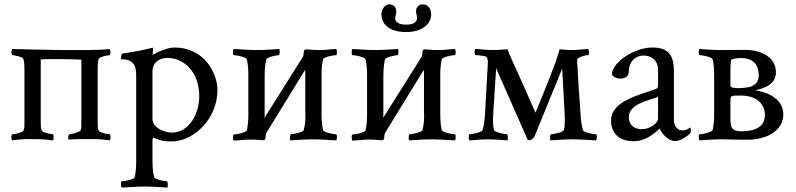

<svg xmlns="http://www.w3.org/2000/svg" viewBox="-20 -645 3672 886"><path d="M261.7 -414.1C213.9 -414.1 37.1 -418.9 37.1 -418.9C36.1 -416 32.2 -407.2 32.2 -404.3C32.2 -398.4 35.2 -390.6 37.1 -390.6C44.9 -390.6 85 -382.8 87.9 -373C92.8 -360.4 92.8 -334 92.8 -324.2V-84C92.8 -66.4 93.8 -52.7 87.9 -42C84 -33.2 47.9 -25.4 37.1 -25.4C35.2 -25.4 32.2 -16.6 32.2 -11.7C32.2 -4.9 36.1 2 37.1 2.9C37.1 2.9 82 -4.9 129.9 -2.9C178.7 -3.9 225.6 2.9 225.6 2.9C226.6 -1 227.5 -5.9 227.5 -11.7C227.5 -17.6 225.6 -25.4 225.6 -25.4C214.8 -25.4 177.7 -33.2 172.9 -42C168 -52.7 168 -67.4 168 -84V-367.2C168 -369.1 168.9 -371.1 170.9 -371.1C176.8 -372.1 194.3 -372.1 261.7 -372.1C293.9 -372.1 324.2 -371.1 352.5 -370.1C354.5 -370.1 355.5 -368.2 355.5 -366.2V-83C355.5 -66.4 356.4 -51.8 351.6 -42V-43C345.7 -34.2 309.6 -25.4 299.8 -25.4C297.9 -25.4 294.9 -16.6 294.9 -11.7C294.9 -6.8 295.9 -2 296.9 0C295.9 -2 350.6 -3.9 393.6 -2.9C441.4 -4.9 486.3 2.9 486.3 2.9C487.3 2 490.2 -4.9 490.2 -11.7C490.2 -16.6 488.3 -25.4 486.3 -25.4C474.6 -25.4 440.4 -33.2 435.5 -42C430.7 -52.7 430.7 -67.4 430.7 -84V-324.2C430.7 -334 430.7 -360.4 435.5 -373C439.5 -382.8 478.5 -390.6 486.3 -390.6C488.3 -390.6 490.2 -398.4 490.2 -404.3C490.2 -407.2 487.3 -416 486.3 -418.9C444.3 -412.1 317.4 -414.1 261.7 -414.1Z M784.2 -425.8C751 -425.8 699.2 -401.4 684.6 -391.6V-396.5C684.6 -401.4 689.5 -424.8 683.6 -424.8C682.6 -424.8 679.7 -423.8 678.7 -423.8C642.6 -413.1 587.9 -404.3 543.9 -397.5C539.1 -396.5 538.1 -375 538.1 -374C538.1 -368.2 573.2 -377.9 594.7 -351.6C607.4 -337.9 608.4 -306.6 608.4 -298.8V103.5C608.4 118.2 607.4 147.5 601.6 172.9C598.6 183.6 553.7 191.4 542 191.4C537.1 191.4 537.1 215.8 542 220.7C582 218.8 608.4 215.8 648.4 215.8C685.5 215.8 713.9 218.8 752.9 220.7C754.9 214.8 754.9 191.4 750 191.4C742.2 191.4 694.3 183.6 691.4 172.9C684.6 145.5 683.6 118.2 683.6 85.9V2C683.6 -5.9 687.5 -10.7 687.5 -10.7C703.1 -3.9 719.7 7.8 769.5 7.8C879.9 7.8 983.4 -102.5 983.4 -228.5C983.4 -310.5 920.9 -425.8 784.2 -425.8ZM752.9 -377.9C825.2 -377.9 899.4 -316.4 899.4 -201.2C899.4 -122.1 854.5 -33.2 773.4 -33.2C731.4 -33.2 683.6 -59.6 683.6 -95.7V-314.5C683.6 -356.4 714.8 -377.9 752.9 -377.9Z M1200.2 -100.6C1201.2 -106.4 1201.2 -111.3 1201.2 -116.2V-284.2C1201.2 -316.4 1202.1 -344.7 1209 -371.1C1211.9 -381.8 1258.8 -390.6 1266.6 -390.6C1271.5 -390.6 1271.5 -413.1 1269.5 -418.9C1230.5 -417 1203.1 -414.1 1166 -414.1C1126 -414.1 1098.6 -417 1058.6 -418.9C1053.7 -414.1 1053.7 -390.6 1058.6 -390.6C1071.3 -390.6 1116.2 -381.8 1119.1 -371.1C1125 -346.7 1126 -316.4 1126 -302.7V-112.3C1126 -98.6 1125 -68.4 1119.1 -43.9C1116.2 -33.2 1071.3 -24.4 1058.6 -24.4C1053.7 -24.4 1053.7 -1 1058.6 3.9C1098.6 2 1104.5 -1 1144.5 -1C1154.3 -1 1166 0 1176.8 1C1184.6 2 1196.3 2 1199.2 2C1204.1 -2.9 1205.1 -5.9 1205.1 -7.8C1205.1 -15.6 1206.1 -27.3 1210 -33.2L1387.7 -322.3C1388.7 -316.4 1388.7 -311.5 1388.7 -306.6V-131.8C1390.6 -99.6 1388.7 -71.3 1381.8 -44.9C1378.9 -34.2 1330.1 -25.4 1322.3 -25.4C1317.4 -25.4 1317.4 -2.9 1319.3 2.9C1358.4 1 1385.7 -2 1422.9 -2C1462.9 -2 1491.2 1 1531.2 2.9C1536.1 -2 1536.1 -25.4 1531.2 -25.4C1518.6 -25.4 1473.6 -34.2 1470.7 -44.9C1464.8 -69.3 1463.9 -99.6 1463.9 -113.3V-302.7C1463.9 -316.4 1464.8 -346.7 1470.7 -371.1C1473.6 -381.8 1518.6 -390.6 1531.2 -390.6C1536.1 -390.6 1536.1 -414.1 1531.2 -418.9C1491.2 -417 1489.3 -414.1 1449.2 -414.1C1439.5 -414.1 1420.9 -415 1410.2 -416C1402.3 -417 1390.6 -417 1387.7 -417C1382.8 -412.1 1381.8 -409.2 1381.8 -407.2C1381.8 -399.4 1380.9 -387.7 1377 -381.8Z M1854.5 -531.2C1816.4 -531.2 1800.8 -546.9 1803.7 -563.5C1804.7 -570.3 1805.7 -577.1 1807.6 -582C1812.5 -600.6 1803.7 -625 1777.3 -625C1755.9 -625 1740.2 -602.5 1740.2 -579.1C1740.2 -530.3 1780.3 -497.1 1854.5 -497.1C1923.8 -497.1 1969.7 -531.2 1969.7 -579.1C1969.7 -604.5 1954.1 -625 1931.6 -625C1907.2 -625 1894.5 -602.5 1901.4 -582C1902.3 -577.1 1904.3 -570.3 1904.3 -564.5C1907.2 -548.8 1893.6 -531.2 1855.5 -531.2ZM1748 -100.6C1749 -106.4 1749 -111.3 1749 -116.2V-284.2C1749 -316.4 1750 -344.7 1756.8 -371.1C1759.8 -381.8 1806.6 -390.6 1814.5 -390.6C1819.3 -390.6 1819.3 -413.1 1817.4 -418.9C1778.3 -417 1751 -414.1 1713.9 -414.1C1673.8 -414.1 1646.5 -417 1606.4 -418.9C1601.6 -414.1 1601.6 -390.6 1606.4 -390.6C1619.1 -390.6 1664.1 -381.8 1667 -371.1C1672.9 -346.7 1673.8 -316.4 1673.8 -302.7V-112.3C1673.8 -98.6 1672.9 -68.4 1667 -43.9C1664.1 -33.2 1619.1 -24.4 1606.4 -24.4C1601.6 -24.4 1601.6 -1 1606.4 3.9C1646.5 2 1652.3 -1 1692.4 -1C1702.1 -1 1713.9 0 1724.6 1C1732.4 2 1744.1 2 1747.1 2C1752 -2.9 1752.9 -5.9 1752.9 -7.8C1752.9 -15.6 1753.9 -27.3 1757.8 -33.2L1935.5 -322.3C1936.5 -316.4 1936.5 -311.5 1936.5 -306.6V-131.8C1938.5 -99.6 1936.5 -71.3 1929.7 -44.9C1926.8 -34.2 1877.9 -25.4 1870.1 -25.4C1865.2 -25.4 1865.2 -2.9 1867.2 2.9C1906.2 1 1933.6 -2 1970.7 -2C2010.7 -2 2039.1 1 2079.1 2.9C2084 -2 2084 -25.4 2079.1 -25.4C2066.4 -25.4 2021.5 -34.2 2018.6 -44.9C2012.7 -69.3 2011.7 -99.6 2011.7 -113.3V-302.7C2011.7 -316.4 2012.7 -346.7 2018.6 -371.1C2021.5 -381.8 2066.4 -390.6 2079.1 -390.6C2084 -390.6 2084 -414.1 2079.1 -418.9C2039.1 -417 2037.1 -414.1 1997.1 -414.1C1987.3 -414.1 1968.8 -415 1958 -416C1950.2 -417 1938.5 -417 1935.5 -417C1930.7 -412.1 1929.7 -409.2 1929.7 -407.2C1929.7 -399.4 1928.7 -387.7 1924.8 -381.8Z M2574.2 -328.1 2585 -131.8C2585.9 -99.6 2588.9 -71.3 2582 -44.9C2579.1 -34.2 2530.3 -25.4 2522.5 -25.4C2517.6 -25.4 2517.6 -2.9 2519.5 2.9C2558.6 1 2583 -2 2620.1 -2C2660.2 -2 2690.4 1 2730.5 2.9C2735.4 -2 2735.4 -25.4 2730.5 -25.4C2717.8 -25.4 2672.9 -34.2 2669.9 -44.9C2664.1 -66.4 2661.1 -85.9 2659.2 -113.3C2656.2 -155.3 2654.3 -191.4 2650.4 -244.1L2643.6 -356.4C2642.6 -371.1 2644.5 -375 2647.5 -376C2662.1 -386.7 2687.5 -390.6 2694.3 -390.6C2698.2 -390.6 2698.2 -400.4 2698.2 -405.3C2698.2 -408.2 2695.3 -416 2694.3 -418.9C2688.5 -418.9 2682.6 -418 2677.7 -418C2660.2 -417 2644.5 -414.1 2623 -414.1C2596.7 -414.1 2568.4 -417 2562.5 -418C2562.5 -418 2551.8 -380.9 2543.9 -358.4C2511.7 -271.5 2451.2 -125 2451.2 -125L2370.1 -307.6C2347.7 -356.4 2329.1 -395.5 2322.3 -418C2318.4 -418 2313.5 -417 2310.5 -417C2289.1 -415 2270.5 -414.1 2252 -414.1C2229.5 -414.1 2212.9 -416 2192.4 -418C2186.5 -418 2179.7 -418.9 2173.8 -418.9C2170.9 -416 2169.9 -408.2 2169.9 -405.3C2169.9 -400.4 2171.9 -390.6 2174.8 -390.6C2181.6 -390.6 2223.6 -387.7 2226.6 -380.9C2229.5 -373 2232.4 -364.3 2231.4 -356.4L2217.8 -113.3C2215.8 -85.9 2212.9 -66.4 2207 -44.9C2204.1 -34.2 2159.2 -25.4 2146.5 -25.4C2141.6 -25.4 2141.6 -2 2146.5 2.9C2186.5 1 2191.4 -2 2231.4 -2C2268.6 -2 2283.2 1 2322.3 2.9C2324.2 -2.9 2324.2 -25.4 2319.3 -25.4C2311.5 -25.4 2262.7 -34.2 2259.8 -44.9C2252.9 -71.3 2254.9 -99.6 2256.8 -131.8C2259.8 -184.6 2265.6 -261.7 2269.5 -330.1L2415 0C2417 1 2418.9 2 2422.9 2C2434.6 2 2445.3 -11.7 2447.3 -17.6Z M2941.4 -48.8C2908.2 -48.8 2881.8 -67.4 2881.8 -103.5C2881.8 -167 2972.7 -179.7 3016.6 -198.2V-97.7C3016.6 -75.2 2977.5 -48.8 2941.4 -48.8ZM2990.2 -425.8C2906.2 -425.8 2803.7 -356.4 2803.7 -300.8C2810.5 -289.1 2828.1 -282.2 2841.8 -282.2C2864.3 -282.2 2881.8 -292 2881.8 -315.4C2881.8 -359.4 2911.1 -388.7 2950.2 -388.7C2984.4 -388.7 3016.6 -367.2 3016.6 -323.2V-250C3016.6 -243.2 3013.7 -237.3 3006.8 -234.4C2932.6 -207 2799.8 -179.7 2799.8 -88.9C2799.8 -20.5 2848.6 6.8 2903.3 6.8C2972.7 6.8 3020.5 -50.8 3024.4 -51.8C3033.2 -28.3 3063.5 5.9 3095.7 5.9C3121.1 5.9 3150.4 -16.6 3164.1 -28.3C3167 -33.2 3168 -43 3168 -48.8C3168 -51.8 3168 -56.6 3165 -56.6C3162.1 -54.7 3149.4 -43 3129.9 -43C3105.5 -43 3089.8 -63.5 3089.8 -90.8V-315.4C3089.8 -391.6 3063.5 -425.8 2990.2 -425.8Z M3397.5 -204.1C3481.4 -204.1 3509.8 -157.2 3509.8 -113.3C3509.8 -41 3427.7 -39.1 3398.4 -39.1C3390.6 -39.1 3371.1 -41 3364.3 -47.9C3350.6 -55.7 3350.6 -91.8 3350.6 -99.6V-181.6C3350.6 -186.5 3350.6 -197.3 3356.4 -201.2C3363.3 -204.1 3377 -204.1 3397.5 -204.1ZM3399.4 -377C3455.1 -377 3481.4 -347.7 3481.4 -294.9C3481.4 -261.7 3455.1 -243.2 3423.8 -241.2C3413.1 -239.3 3401.4 -238.3 3390.6 -238.3C3368.2 -238.3 3350.6 -239.3 3350.6 -251V-320.3C3350.6 -343.8 3351.6 -355.5 3353.5 -366.2C3354.5 -369.1 3354.5 -370.1 3357.4 -371.1C3366.2 -375 3384.8 -377 3399.4 -377ZM3275.4 -113.3C3275.4 -99.6 3274.4 -69.3 3268.6 -44.9C3265.6 -34.2 3220.7 -25.4 3208 -25.4C3203.1 -25.4 3203.1 -2 3208 2.9C3248 1 3275.4 -2.9 3315.4 -2L3418.9 0C3524.4 2 3594.7 -45.9 3594.7 -117.2C3594.7 -201.2 3497.1 -223.6 3468.8 -227.5C3467.8 -227.5 3466.8 -229.5 3473.6 -230.5C3485.4 -234.4 3560.5 -245.1 3560.5 -311.5C3560.5 -391.6 3474.6 -415 3418 -415C3377 -415 3378.9 -414.1 3315.4 -414.1C3275.4 -413.1 3248 -417 3208 -418.9C3203.1 -414.1 3203.1 -390.6 3208 -390.6C3220.7 -390.6 3265.6 -381.8 3268.6 -371.1C3274.4 -346.7 3275.4 -316.4 3275.4 -302.7Z"/></svg>

Font: Crimson
Style: Roman
Weight: 400
Version: Version 0.2